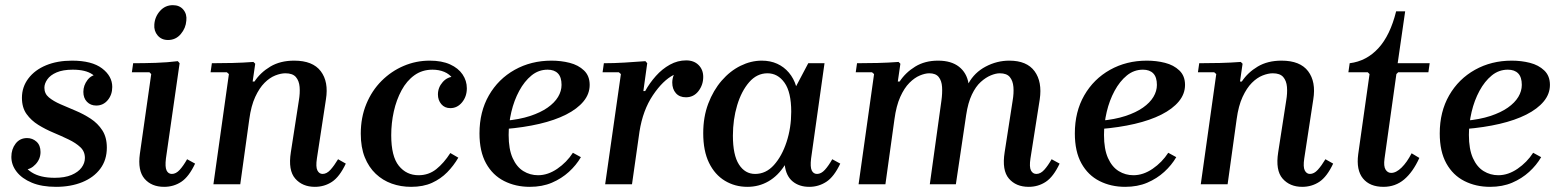

<svg xmlns="http://www.w3.org/2000/svg" viewBox="-20 -714 6035 744"><path d="M197 10Q142 10 103.5 -6Q65 -22 44.5 -48.5Q24 -75 24 -106Q24 -136 40.5 -157.5Q57 -179 85 -179Q106 -179 121.5 -165Q137 -151 137 -125Q137 -98 118 -77.5Q99 -57 76 -57Q59 -57 49.5 -67.5Q40 -78 40 -93H70Q70 -67 103 -46Q136 -25 192 -25Q231 -25 257 -36Q283 -47 296 -64.5Q309 -82 309 -102Q309 -127 291.5 -143.5Q274 -160 246 -173.5Q218 -187 187 -200Q156 -213 128.5 -230Q101 -247 83 -272Q65 -297 65 -335Q65 -377 90 -410Q115 -443 158.5 -461Q202 -479 259 -479Q336 -479 375.5 -449Q415 -419 415 -377Q415 -347 397.5 -326Q380 -305 353 -305Q331 -305 317 -319.5Q303 -334 303 -358Q303 -383 319 -404Q335 -425 360 -425Q378 -425 385.5 -413.5Q393 -402 393 -384H365Q365 -407 338.5 -425.5Q312 -444 262 -444Q224 -444 199.5 -433.5Q175 -423 163.5 -406.5Q152 -390 152 -374Q152 -351 169.5 -336.5Q187 -322 214.5 -310Q242 -298 273 -285Q304 -272 331.5 -254Q359 -236 376.5 -209Q394 -182 394 -142Q394 -94 368.5 -60Q343 -26 298.5 -8Q254 10 197 10Z M705 -97 736 -80Q712 -29 682.5 -9.5Q653 10 616 10Q567 10 540 -21.5Q513 -53 522 -118L566 -427L559 -434H491L496 -469Q539 -469 584 -470.5Q629 -472 669 -477L676 -469L623 -100Q619 -67 625.5 -53.5Q632 -40 646 -40Q662 -40 676.5 -56Q691 -72 705 -97ZM631 -559Q606 -559 591 -576.5Q576 -594 578 -619Q580 -649 600 -671.5Q620 -694 650 -694Q676 -694 690.5 -676.5Q705 -659 702 -634Q700 -605 680.5 -582Q661 -559 631 -559Z M1290 -97 1320 -80Q1296 -29 1266.5 -9.5Q1237 10 1200 10Q1152 10 1124 -22Q1096 -54 1107 -124L1138 -324Q1143 -353 1141 -377Q1139 -401 1126.5 -415.5Q1114 -430 1086 -430Q1068 -430 1046.5 -421.5Q1025 -413 1005 -393Q985 -373 969 -338.5Q953 -304 946 -252L911 0H807L867 -427L859 -434H796L801 -469Q840 -469 881 -470Q922 -471 962 -474L969 -467L959 -398H966Q989 -433 1027.5 -456Q1066 -479 1120 -479Q1192 -479 1223 -438Q1254 -397 1243 -329L1208 -100Q1203 -67 1210 -53.5Q1217 -40 1230 -40Q1246 -40 1260.5 -56Q1275 -72 1290 -97Z M1573 10Q1533 10 1498 -2.5Q1463 -15 1436 -40.5Q1409 -66 1393.5 -104.5Q1378 -143 1378 -196Q1378 -259 1399.5 -311Q1421 -363 1458.5 -400.5Q1496 -438 1544 -458.5Q1592 -479 1645 -479Q1692 -479 1724 -464.5Q1756 -450 1772.5 -425.5Q1789 -401 1789 -372Q1789 -340 1770.5 -317.5Q1752 -295 1725 -295Q1703 -295 1690 -310.5Q1677 -326 1677 -348Q1677 -375 1695.5 -396Q1714 -417 1741 -417Q1764 -417 1772 -404Q1780 -391 1780 -376L1747 -368Q1747 -392 1734.5 -409.5Q1722 -427 1701.5 -435.5Q1681 -444 1656 -444Q1616 -444 1586 -422.5Q1556 -401 1536 -364Q1516 -327 1506 -282Q1496 -237 1496 -190Q1496 -108 1525.5 -71.5Q1555 -35 1602 -35Q1641 -35 1670.5 -58.5Q1700 -82 1725 -121L1756 -103Q1738 -72 1713 -46.5Q1688 -21 1654 -5.5Q1620 10 1573 10Z M2033 10Q1978 10 1933.5 -12.5Q1889 -35 1863.5 -81Q1838 -127 1838 -197Q1838 -281 1874.5 -344.5Q1911 -408 1974.5 -443.5Q2038 -479 2117 -479Q2154 -479 2187.5 -470.5Q2221 -462 2243 -441Q2265 -420 2265 -385Q2265 -350 2241 -321Q2217 -292 2173.5 -270Q2130 -248 2070 -234Q2010 -220 1937 -214V-246Q1993 -251 2034 -264.5Q2075 -278 2102 -297Q2129 -316 2142.5 -338.5Q2156 -361 2156 -385Q2156 -415 2142 -429.5Q2128 -444 2102 -444Q2067 -444 2039.5 -421.5Q2012 -399 1992 -362Q1972 -325 1961.5 -280.5Q1951 -236 1951 -191Q1951 -136 1966.5 -101.5Q1982 -67 2008 -51Q2034 -35 2065 -35Q2103 -35 2139.5 -60Q2176 -85 2200 -122L2231 -105Q2213 -74 2184.5 -48Q2156 -22 2118.5 -6Q2081 10 2033 10Z M2325 0 2386 -427 2378 -434H2315L2320 -469Q2359 -469 2400 -471.5Q2441 -474 2481 -477L2488 -469L2473 -361H2480Q2497 -392 2521.5 -419.5Q2546 -447 2576 -463.5Q2606 -480 2639 -480Q2669 -480 2687 -462Q2705 -444 2705 -416Q2705 -385 2686.5 -361Q2668 -337 2638 -337Q2613 -337 2599 -353Q2585 -369 2585 -394Q2585 -409 2591 -424Q2549 -403 2510 -345Q2471 -287 2458 -204L2429 0Z M2705 -198Q2705 -261 2724.5 -312.5Q2744 -364 2776.5 -401.5Q2809 -439 2849.5 -459Q2890 -479 2932 -479Q2965 -479 2991.5 -467Q3018 -455 3037 -432.5Q3056 -410 3065 -380L3112 -469H3175L3123 -100Q3119 -67 3125.5 -53.5Q3132 -40 3146 -40Q3162 -40 3176.5 -56Q3191 -72 3205 -97L3236 -80Q3212 -29 3182 -9.5Q3152 10 3116 10Q3077 10 3051.5 -11Q3026 -32 3021 -74Q2995 -33 2958 -11.5Q2921 10 2876 10Q2828 10 2789 -13.5Q2750 -37 2727.5 -83Q2705 -129 2705 -198ZM2820 -188Q2820 -113 2843.5 -76.5Q2867 -40 2906 -40Q2948 -40 2979 -74.5Q3010 -109 3028 -164Q3046 -219 3046 -281Q3046 -357 3020 -393.5Q2994 -430 2954 -430Q2913 -430 2883 -395.5Q2853 -361 2836.5 -306Q2820 -251 2820 -188Z M4055 -97 4086 -80Q4062 -29 4032.5 -9.5Q4003 10 3966 10Q3917 10 3889.5 -22Q3862 -54 3873 -124L3904 -324Q3909 -353 3907 -377Q3905 -401 3893 -415.5Q3881 -430 3854 -430Q3839 -430 3819.5 -422Q3800 -414 3780.5 -396.5Q3761 -379 3746 -347.5Q3731 -316 3724 -269L3684 0H3583L3628 -324Q3632 -353 3630.5 -377Q3629 -401 3617.5 -415.5Q3606 -430 3581 -430Q3565 -430 3544.5 -421.5Q3524 -413 3504 -393Q3484 -373 3468.5 -338.5Q3453 -304 3446 -252L3411 0H3307L3367 -427L3359 -434H3296L3301 -469Q3340 -469 3381 -470Q3422 -471 3462 -474L3469 -467L3459 -398H3466Q3489 -433 3526.5 -456Q3564 -479 3615 -479Q3666 -479 3696 -455.5Q3726 -432 3733 -391Q3756 -433 3799.5 -456Q3843 -479 3891 -479Q3959 -479 3989 -438Q4019 -397 4009 -329L3973 -100Q3968 -67 3975 -53.5Q3982 -40 3996 -40Q4012 -40 4026.5 -56Q4041 -72 4055 -97Z M4340 10Q4285 10 4240.5 -12.5Q4196 -35 4170.5 -81Q4145 -127 4145 -197Q4145 -281 4181.5 -344.5Q4218 -408 4281.5 -443.5Q4345 -479 4424 -479Q4461 -479 4494.5 -470.5Q4528 -462 4550 -441Q4572 -420 4572 -385Q4572 -350 4548 -321Q4524 -292 4480.5 -270Q4437 -248 4377 -234Q4317 -220 4244 -214V-246Q4300 -251 4341 -264.5Q4382 -278 4409 -297Q4436 -316 4449.5 -338.5Q4463 -361 4463 -385Q4463 -415 4449 -429.5Q4435 -444 4409 -444Q4374 -444 4346.5 -421.5Q4319 -399 4299 -362Q4279 -325 4268.5 -280.5Q4258 -236 4258 -191Q4258 -136 4273.5 -101.5Q4289 -67 4315 -51Q4341 -35 4372 -35Q4410 -35 4446.5 -60Q4483 -85 4507 -122L4538 -105Q4520 -74 4491.5 -48Q4463 -22 4425.5 -6Q4388 10 4340 10Z M5116 -97 5146 -80Q5122 -29 5092.5 -9.5Q5063 10 5026 10Q4978 10 4950 -22Q4922 -54 4933 -124L4964 -324Q4969 -353 4967 -377Q4965 -401 4952.5 -415.5Q4940 -430 4912 -430Q4894 -430 4872.5 -421.5Q4851 -413 4831 -393Q4811 -373 4795 -338.5Q4779 -304 4772 -252L4737 0H4633L4693 -427L4685 -434H4622L4627 -469Q4666 -469 4707 -470Q4748 -471 4788 -474L4795 -467L4785 -398H4792Q4815 -433 4853.5 -456Q4892 -479 4946 -479Q5018 -479 5049 -438Q5080 -397 5069 -329L5034 -100Q5029 -67 5036 -53.5Q5043 -40 5056 -40Q5072 -40 5086.5 -56Q5101 -72 5116 -97Z M5341 10Q5288 10 5261.5 -22.5Q5235 -55 5243 -116L5287 -427L5280 -434H5205L5210 -469Q5275 -477 5321 -527Q5367 -577 5390 -670H5425L5396 -469H5520L5515 -434H5398L5391 -427L5345 -99Q5341 -70 5349 -57Q5357 -44 5371 -44Q5390 -44 5411 -64.5Q5432 -85 5450 -120L5480 -102Q5455 -47 5421 -18.5Q5387 10 5341 10Z M5754 10Q5699 10 5654.5 -12.5Q5610 -35 5584.5 -81Q5559 -127 5559 -197Q5559 -281 5595.5 -344.5Q5632 -408 5695.5 -443.5Q5759 -479 5838 -479Q5875 -479 5908.5 -470.5Q5942 -462 5964 -441Q5986 -420 5986 -385Q5986 -350 5962 -321Q5938 -292 5894.5 -270Q5851 -248 5791 -234Q5731 -220 5658 -214V-246Q5714 -251 5755 -264.5Q5796 -278 5823 -297Q5850 -316 5863.5 -338.5Q5877 -361 5877 -385Q5877 -415 5863 -429.5Q5849 -444 5823 -444Q5788 -444 5760.5 -421.5Q5733 -399 5713 -362Q5693 -325 5682.5 -280.5Q5672 -236 5672 -191Q5672 -136 5687.5 -101.5Q5703 -67 5729 -51Q5755 -35 5786 -35Q5824 -35 5860.5 -60Q5897 -85 5921 -122L5952 -105Q5934 -74 5905.5 -48Q5877 -22 5839.5 -6Q5802 10 5754 10Z"/></svg>

Font: Brygada 1918 SemiBold
Style: Italic
Weight: 600
Italic angle: -8°
Designer: Mateusz Machalski | Borys Kosmynka | Przemek Hoffer
Foundry: NIEPODLEGLA 2018
Version: Version 3.006